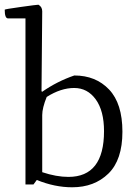

<svg xmlns="http://www.w3.org/2000/svg" viewBox="-35 -782 579 814"><path d="M144 -734 141 -395 144 -393Q207 -437 280 -462Q371 -462 427.5 -402.5Q484 -343 484 -223.5Q484 -104 424.5 -46Q365 12 271 12Q197 12 121 -19L107 0H73V-704H-1Q-15 -704 -15 -741Q-15 -743 53 -752.5Q121 -762 128 -762Q144 -753 144 -734ZM163 -371Q144 -324 144 -294V-52Q204 -32 255 -32Q406 -32 406 -226Q406 -312 371 -360.5Q336 -409 279.5 -409Q223 -409 163 -371Z"/></svg>

Font: Mate
Style: Regular
Weight: 400
Designer: Eduardo Rodriguez Tunni
Foundry: Eduardo Rodriguez Tunni
Version: Version 1.002